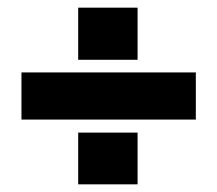

<svg xmlns="http://www.w3.org/2000/svg" viewBox="-20 -598 567 501"><path d="M36 -286V-409H491V-286ZM184 -117V-252H339V-117ZM184 -442V-578H339V-442Z"/></svg>

Font: Foldit
Style: Bold
Weight: 700
Version: Version 1.003